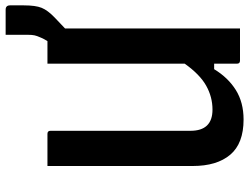

<svg xmlns="http://www.w3.org/2000/svg" viewBox="-124 -768 905 698"><g transform="rotate(-90 329.0 -419.5)"><path d="M243 13Q156 13 115 -35.5Q74 -84 74 -172V-700H191Q202 -700 202 -689V-180Q202 -100 279 -100Q325 -100 366 -123Q407 -146 446 -201V-700H528Q531 -705 534.5 -711Q538 -717 542 -727Q547 -738 549 -747Q551 -756 551 -772V-852H642Q658 -852 658 -836V-786Q658 -743 649 -721Q640 -699 614 -674Q593 -654 574 -636V0H457Q446 0 446 -11V-94H426Q395 -43 350 -15Q305 13 243 13Z"/></g></svg>

Font: Recursive Sn Lnr St SmB
Style: Regular
Weight: 600
Version: Version 1.079;hotconv 1.0.112;makeotfexe 2.5.65598; ttfautoh